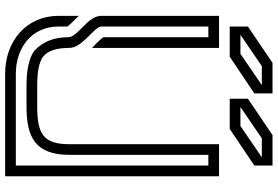

<svg xmlns="http://www.w3.org/2000/svg" viewBox="-187 -895 1082 748"><g transform="rotate(90 354.0 -521.0)"><path d="M666.7 -833.3H541.7V-250C541.7 -150 503 -125 395.8 -125H312.5C259.4 -125 222.9 -132.3 202.1 -146.9C178.1 -164.6 166.7 -199 166.7 -250C166.7 -301.7 83.3 -346.9 83.3 -375V-791.7H125V-382.3C143.8 -358.8 158.1 -347.1 166.7 -338.5V-833.3H41.7V-375C41.7 -320 125 -284.5 125 -245.3C125 -190.2 142.7 -145.9 178.1 -113.5C205.2 -93.8 250 -83.3 312.5 -83.3H395.8C513.1 -83.3 583.3 -116.7 583.3 -250V-791.7H625V-41.7H267.7C167.4 -41.7 83.3 -102.2 83.3 -208.3V-242.7C83.3 -243.8 83.3 -243.8 82.3 -243.8C68 -262.8 48.8 -278 41.7 -287.5V-208.3C41.7 -83.3 139.2 0 267.7 0H666.7ZM343.8 -970.8V-1041.7H225L83.3 -945.8V-875H201ZM237.5 -1000H311.5L189.6 -916.7H115.6ZM625 -970.8V-1041.7H506.3L364.6 -945.8V-875H482.3ZM518.8 -1000H592.7L470.8 -916.7H396.9Z"/></g></svg>

Font: Sportrop
Style: Regular
Weight: 500
Version: Version 0.9